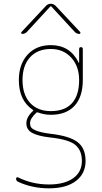

<svg xmlns="http://www.w3.org/2000/svg" viewBox="-20 -770 540 1020"><path d="M98.6 -589.8Q94.7 -589.8 92.8 -593.3Q90.8 -596.7 93.8 -599.6L224.6 -739.3Q235.4 -750 249.5 -750Q263.7 -750 275.4 -739.3L406.2 -599.6Q408.2 -596.7 406.7 -593.3Q405.3 -589.8 401.4 -589.8Q388.7 -589.8 377.9 -599.6L252 -736.3H250H248L122.1 -599.6Q111.3 -589.8 98.6 -589.8ZM250 -179.7Q324.2 -179.7 362.3 -221.7Q400.4 -263.7 400.4 -344.7Q400.4 -418 358.4 -463.9Q316.4 -509.8 250 -509.8Q179.7 -509.8 139.6 -465.8Q99.6 -421.9 99.6 -344.7Q99.6 -267.6 139.6 -223.6Q179.7 -179.7 250 -179.7ZM75.2 195.3Q65.4 190.4 65.4 178.7Q65.4 174.8 68.4 172.9Q71.3 170.9 75.2 171.9Q151.4 210 240.2 210Q322.3 210 368.7 176.8Q415 143.6 415 85Q415 29.3 380.4 0Q345.7 -29.3 244.1 -40Q183.6 -46.9 151.9 -63.5Q120.1 -80.1 120.1 -115.2Q120.1 -148.4 155.3 -180.7Q159.2 -184.6 154.3 -186.5Q80.1 -236.3 80.1 -344.7Q80.1 -428.7 126.5 -479.5Q172.9 -530.3 250 -530.3Q351.6 -530.3 397.5 -438.5Q397.5 -436.5 399.4 -435.5Q400.4 -435.5 400.4 -436.5V-509.8Q400.4 -519.5 410.2 -519.5Q419.9 -519.5 419.9 -509.8V-344.7Q419.9 -255.9 376 -208Q332 -160.2 250 -160.2Q214.8 -160.2 180.7 -172.9Q175.8 -173.8 173.8 -171.9Q139.6 -140.6 139.6 -115.2Q139.6 -102.5 145.5 -93.3Q151.4 -84 175.8 -74.7Q200.2 -65.4 246.1 -59.6Q349.6 -47.9 392.1 -15.1Q434.6 17.6 434.6 85Q434.6 152.3 383.3 191.4Q332 230.5 240.2 230.5Q150.4 230.5 75.2 195.3Z"/></svg>

Font: Rounded-L Mgen+ 2m thin
Style: Regular
Weight: 100
Designer: [Source Han Sans]
Ryoko NISHIZUKA  (kana & ideographs); Paul D. Hunt (Latin, Greek & Cyrillic); Wenlong ZHANG  (bopomofo
Version: Version 1.059.20150602